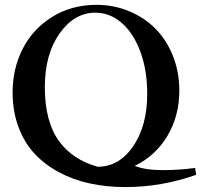

<svg xmlns="http://www.w3.org/2000/svg" viewBox="-20 -696 817 780"><path d="M489.3 64Q413.1 64 345.2 49.3Q277.3 34.7 219.5 3.7Q161.6 -27.3 119.9 -72.3Q78.1 -117.2 54.7 -180.9Q31.2 -244.6 31.2 -321.3Q31.2 -417 72 -497.3Q112.8 -577.6 191.4 -627Q270 -676.3 372.1 -676.3Q442.9 -676.3 504.9 -650.4Q566.9 -624.5 611.8 -579.1Q656.7 -533.7 682.6 -468.5Q708.5 -403.3 708.5 -328.1Q708.5 -225.1 660.2 -144Q611.8 -63 527.3 -22Q570.8 -4.9 641.6 -4.9Q708.5 -4.9 772.5 -13.7L776.9 14.2Q635.7 64 489.3 64ZM162.1 -341.8Q162.1 -271 177 -215.6Q191.9 -160.2 220.5 -121.8Q249 -83.5 287.4 -58.3Q325.7 -33.2 376.5 -18.6H377Q463.9 -18.6 521 -101.8Q578.1 -185.1 578.1 -315.9Q578.1 -409.7 550.5 -485.1Q522.9 -560.5 474.9 -602.5Q426.8 -644.5 367.7 -644.5Q281.7 -644.5 221.9 -559.8Q162.1 -475.1 162.1 -341.8Z"/></svg>

Font: Elstob 14pt Medium
Style: Regular
Weight: 500
Designer: Peter S. Baker
Version: Version 1.015